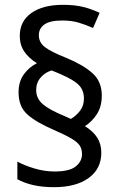

<svg xmlns="http://www.w3.org/2000/svg" viewBox="-20 -783 501 796"><path d="M57 -400Q57 -445 79 -475Q101 -505 133 -521Q99 -542 80.5 -569.5Q62 -597 62 -634Q62 -695 110 -729Q158 -763 241 -763Q289 -763 323.5 -754.5Q358 -746 393 -730L366 -667Q334 -681 305 -689.5Q276 -698 238 -698Q187 -698 164 -681.5Q141 -665 141 -637Q141 -607 166.5 -587.5Q192 -568 255 -543Q325 -514 363.5 -479.5Q402 -445 402 -387Q402 -341 381.5 -309.5Q361 -278 332 -260Q366 -239 383 -212.5Q400 -186 400 -150Q400 -83 347.5 -45Q295 -7 204 -7Q156 -7 118.5 -15.5Q81 -24 52 -40V-113Q81 -97 123 -84.5Q165 -72 206 -72Q268 -72 294 -93Q320 -114 320 -144Q320 -165 310.5 -179.5Q301 -194 275.5 -209Q250 -224 202 -245Q130 -276 93.5 -308.5Q57 -341 57 -400ZM130 -410Q130 -375 157 -351.5Q184 -328 247 -302L274 -290Q296 -303 312 -324Q328 -345 328 -375Q328 -399 317 -417.5Q306 -436 276.5 -453Q247 -470 194 -491Q167 -483 148.5 -461.5Q130 -440 130 -410Z"/></svg>

Font: Noto Sans Ethiopic SemCond
Style: Regular
Weight: 400
Width: 4
Designer: Monotype Design Team
Foundry: Monotype Imaging Inc.
Version: Version 2.102; ttfautohint (v1.8.4.7-5d5b)